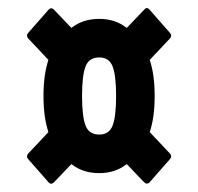

<svg xmlns="http://www.w3.org/2000/svg" viewBox="-20 -548 483 468"><path d="M111 -103Q104 -97 98 -104L48 -161Q43 -167 49 -174L98 -226Q92 -244 89 -266Q86 -288 86 -314Q86 -340 89 -362Q92 -384 98 -402L49 -454Q43 -461 48 -467L98 -524Q105 -531 111 -525L154 -480Q182 -502 222 -502Q261 -502 289 -480L332 -525Q338 -532 345 -524L395 -467Q400 -461 394 -454L345 -402Q351 -384 354 -362Q357 -340 357 -314Q357 -288 354 -266Q351 -244 345 -226L394 -174Q400 -167 395 -161L345 -104Q339 -97 331 -104L289 -148Q261 -126 222 -126Q182 -126 154 -148ZM222 -220Q246 -220 254.5 -242Q263 -264 263 -314Q263 -364 254.5 -386Q246 -408 222 -408Q197 -408 188.5 -386Q180 -364 180 -314Q180 -264 188.5 -242Q197 -220 222 -220Z"/></svg>

Font: Sofia Sans Extra Condensed ExtraBold
Style: Regular
Weight: 800
Designer: Botio Nikoltchev, Ani Petrova
Foundry: lettersoup
Version: Version 4.101; ttfautohint (v1.8.4.7-5d5b)